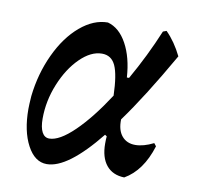

<svg xmlns="http://www.w3.org/2000/svg" viewBox="-61 -530 618 600"><g transform="rotate(10 248.5 -229.5)"><path d="M386 -99Q412 -99 444 -115L451 -106Q426 -25 370 7Q333 6 313 -18.5Q293 -43 293 -87Q293 -102 294 -110L288 -114Q190 8 124 8Q86 8 62 -37Q38 -82 38 -152Q38 -165 40 -193Q48 -265 77 -327Q106 -389 148.5 -425Q191 -461 236 -461Q273 -451 296.5 -408Q320 -365 324 -302H331Q376 -381 410 -463L421 -467Q450 -438 471 -395Q391 -255 329 -170Q328 -136 343.5 -117.5Q359 -99 386 -99ZM293 -239Q291 -305 278 -333.5Q265 -362 235 -362Q200 -362 165.5 -328Q131 -294 109 -240Q87 -186 87 -130Q87 -102 95 -87Q103 -72 118 -72Q150 -72 196.5 -117Q243 -162 293 -239Z"/></g></svg>

Font: Alegreya Medium
Style: Italic
Weight: 500
Italic angle: -7°
Designer: Juan Pablo del Peral
Foundry: Huerta Tipografica
Version: Version 2.008; ttfautohint (v1.8)